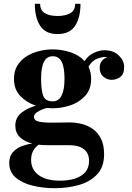

<svg xmlns="http://www.w3.org/2000/svg" viewBox="-20 -729 694 1009"><path d="M191 -709Q191 -674 216.5 -659.5Q242 -645 282.5 -645Q323 -645 349 -659.5Q375 -674 375 -709H403Q403 -637 374.8 -593.5Q346.5 -550 282.5 -550Q219 -550 191 -593.5Q163 -637 163 -709ZM60.5 -69Q60.5 -110.5 92.2 -136Q124 -161.5 169 -173.5Q121.5 -189 87.5 -223.5Q53.5 -258 53.5 -315Q53.5 -356.5 72 -385.8Q90.5 -415 120.5 -433.5Q150.5 -452 186.5 -460.8Q222.5 -469.5 257.5 -469.5Q303 -469.5 349 -454.8Q395 -440 424.5 -408Q445.5 -439.5 474.8 -452.2Q504 -465 529 -465Q577 -465 604.8 -437.2Q632.5 -409.5 632.5 -377Q632.5 -339.5 612 -324.5Q591.5 -309.5 567 -309.5Q542.5 -309.5 523.2 -325.8Q504 -342 504 -372.5Q504 -396 516 -409.8Q528 -423.5 545 -428.5Q538.5 -429.5 532 -429.5Q513 -429.5 488.2 -419.5Q463.5 -409.5 445 -378Q459 -349.5 459 -315Q459 -260 428 -225.8Q397 -191.5 350.8 -175.8Q304.5 -160 257.5 -160Q241.5 -160 225.5 -161.5Q200.5 -155 179.5 -142.5Q158.5 -130 158.5 -116Q158.5 -96 182.8 -90.2Q207 -84.5 248 -84.5Q274.5 -84.5 300.5 -85Q326.5 -85.5 348 -85.5Q376 -85.5 407.2 -78.2Q438.5 -71 465.8 -52.5Q493 -34 510 -1.5Q527 31 527 82Q527 148.5 490.2 187.5Q453.5 226.5 394.5 243.2Q335.5 260 268 260Q205.5 260 150.8 246.5Q96 233 62.2 203.8Q28.5 174.5 28.5 127.5Q28.5 91 48.8 69.5Q69 48 97.2 38Q125.5 28 150 25.5Q108 15 84.2 -8.5Q60.5 -32 60.5 -69ZM196 -315Q196 -257.5 206.5 -227Q217 -196.5 257.5 -196.5Q288.5 -196.5 303.8 -227Q319 -257.5 319 -315Q319 -376 303.8 -404.8Q288.5 -433.5 257.5 -433.5Q226.5 -433.5 211.2 -404.8Q196 -376 196 -315ZM143.5 112Q143.5 161.5 183 191Q222.5 220.5 296 220.5Q338 220.5 372.5 210Q407 199.5 427.5 176.5Q448 153.5 448 116.5Q448 76.5 421 55.2Q394 34 345 34H229Q204.5 34 183.5 31.5Q165.5 43.5 154.5 63.5Q143.5 83.5 143.5 112Z"/></svg>

Font: Bodoni* 06pt
Style: Bold
Weight: 700
Version: Version 2.3